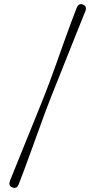

<svg xmlns="http://www.w3.org/2000/svg" viewBox="-20 -775 463 936"><path d="M228 -300Q217 -273 201.5 -230.8Q186 -188.5 168 -139Q150 -89.5 132 -39.8Q114 10 98 53Q82 96 71 124Q61 147.5 39.5 138.5Q19.5 130 29 105.5Q40.5 76.5 58 33.5Q75.5 -9.5 95.2 -58.5Q115 -107.5 134.8 -156Q154.5 -204.5 171 -245.5Q187.5 -286.5 198 -313Q208.5 -339 223.8 -380.5Q239 -422 256.8 -471.5Q274.5 -521 292.2 -570.8Q310 -620.5 326 -664Q342 -707.5 354 -737Q364.5 -761.5 385 -752.5Q405.5 -743.5 396 -720Q384.5 -692 367.5 -649.5Q350.5 -607 330.8 -557.8Q311 -508.5 291.5 -459.2Q272 -410 255.2 -368.2Q238.5 -326.5 228 -300Z"/></svg>

Font: Fraunces 72pt S050 Light
Style: Regular
Weight: 300
Version: Version 1.000; ttfautohint (v1.8.3)